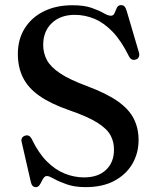

<svg xmlns="http://www.w3.org/2000/svg" viewBox="-20 -734 627 769"><path d="M323 15.5Q278.5 15.5 247 4.2Q215.5 -7 196 -18Q176.5 -29 168.5 -29Q160.5 -29 155.5 -22.2Q150.5 -15.5 146.2 -6.5Q142 2.5 137 9Q132 15.5 123.5 15.5Q116 15.5 111 10.8Q106 6 103.5 -5L66.5 -166.5Q64.5 -175 68 -181.2Q71.5 -187.5 80 -190.5Q89 -193.5 95.8 -190Q102.5 -186.5 107.5 -176.5Q134.5 -120.5 168.2 -87Q202 -53.5 239.8 -38.5Q277.5 -23.5 317 -23.5Q373 -23.5 404.8 -53.8Q436.5 -84 436.5 -134Q437 -165 423 -191.5Q409 -218 370.2 -242.5Q331.5 -267 257.5 -292.5Q182.5 -318.5 137.2 -350.5Q92 -382.5 71.8 -423.8Q51.5 -465 51.5 -518Q51.5 -576.5 79 -620.5Q106.5 -664.5 155.8 -688.8Q205 -713 270 -713Q317 -713 347 -702.5Q377 -692 395 -681.5Q413 -671 424 -671Q434.5 -671 438.8 -681.5Q443 -692 448 -702.8Q453 -713.5 465 -713.5Q473 -713.5 478.2 -708.5Q483.5 -703.5 487.5 -690L536.5 -523.5Q539.5 -514 536 -506Q532.5 -498 524 -495.5Q515 -492.5 508 -496Q501 -499.5 496.5 -508.5Q466 -570.5 431 -606.8Q396 -643 358 -658.8Q320 -674.5 279.5 -674.5Q222 -674.5 187.5 -641.5Q153 -608.5 153 -554Q153 -522 167.5 -494.2Q182 -466.5 219.8 -441Q257.5 -415.5 327.5 -389.5Q405.5 -360.5 451 -328.8Q496.5 -297 516 -258.2Q535.5 -219.5 535 -170.5Q534.5 -119.5 509.8 -77.2Q485 -35 438 -9.8Q391 15.5 323 15.5Z"/></svg>

Font: Fraunces 28pt
Style: Regular
Weight: 400
Version: Version 1.000;[b76b70a41]